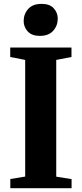

<svg xmlns="http://www.w3.org/2000/svg" viewBox="-20 -994 432 1014"><path d="M113 -61.5V-677.5L34 -693V-743H357.5V-693L277 -677.5V-61L358 -48V0H34.5V-48.5ZM189.5 -804.5Q148 -804.5 126.5 -828Q105 -851.5 105 -882.5Q105 -920 129 -946.8Q153 -973.5 199.5 -973.5H200.5Q242.5 -973.5 263.8 -950.2Q285 -927 285 -896Q285 -858.5 261 -831.5Q237 -804.5 190.5 -804.5Z"/></svg>

Font: Merriweather 60pt ExtraBold
Style: Regular
Weight: 800
Version: Version 2.100